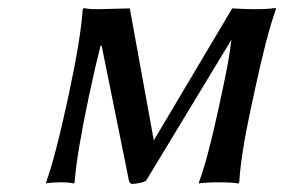

<svg xmlns="http://www.w3.org/2000/svg" viewBox="-20 -452 715 476"><path d="M200.7 -214.8Q169.9 -68.8 165 0L162.6 2.9Q153.3 0 128.9 0Q119.1 0 110.4 0.7Q101.6 1.5 97.7 2L94.2 2.9V0Q116.7 -60.5 149.9 -214.8Q180.2 -356 185.1 -429.2L188 -432.1Q197.8 -429.2 222.2 -429.2L301.8 -431.2L361.3 -104L555.7 -431.2Q587.9 -429.2 611.3 -429.2Q626.5 -429.2 639.6 -429.9Q652.8 -430.7 658.2 -431.6L663.6 -432.1L664.1 -429.2Q641.1 -365.7 611.8 -229L601.1 -179.2Q576.7 -64.9 573.2 0L570.3 2.9Q557.1 0 522.9 0Q507.3 0 494.9 0.7Q482.4 1.5 478 2L473.6 2.9L473.1 0Q494.6 -57.1 521 -179.2L531.7 -229Q548.8 -308.6 553.7 -353.5L343.3 -5.9Q340.8 -1.5 328.1 1.2Q315.4 3.9 308.1 3.9Q301.3 3.9 299.3 -5.9L232.4 -336.9L229.5 -339.8Q216.3 -288.1 200.7 -214.8Z"/></svg>

Font: Linux Biolinum G
Style: Italic
Weight: 400
Italic angle: -12°
Designer: Philipp H. Poll
Foundry: Philipp H. Poll
Version: Version 0.5.1